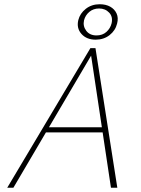

<svg xmlns="http://www.w3.org/2000/svg" viewBox="-20 -885 666 905"><path d="M503 0 407 -639H419L43 0H14L406 -658H430L533 0ZM180 -261 193 -285H472L479 -261ZM431 -698Q388 -698 364 -725Q340 -752 349 -790Q357 -822 384.5 -843.5Q412 -865 450 -865Q479 -865 499.5 -853.5Q520 -842 529.5 -821.5Q539 -801 532 -774Q524 -741 496.5 -719.5Q469 -698 431 -698ZM435 -718Q463 -718 481.5 -734.5Q500 -751 506 -775Q513 -806 494.5 -825.5Q476 -845 447 -845Q420 -845 401 -829Q382 -813 376 -789Q370 -762 386.5 -740Q403 -718 435 -718Z"/></svg>

Font: Ysabeau Infant Thin
Style: Italic
Weight: 250
Italic angle: -12°
Designer: Christian Thalmann (Catharsis Fonts)
Version: Version 2.001;gftools[0.9.30]; featfreeze: ss01,ss02,lnum